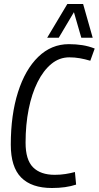

<svg xmlns="http://www.w3.org/2000/svg" viewBox="-20 -931 494 961"><path d="M240 10Q138 10 86 -42.5Q34 -95 34 -207Q34 -356 70 -469.5Q106 -583 171.5 -646.5Q237 -710 325 -710Q360 -710 392 -705Q424 -700 454 -688L432 -627Q405 -635 379.5 -639.5Q354 -644 327 -644Q277 -644 237 -611Q197 -578 168 -520Q139 -462 123.5 -384.5Q108 -307 108 -217Q108 -131 145.5 -93.5Q183 -56 254 -56Q282 -56 307.5 -60Q333 -64 355 -70L361 -7Q310 10 240 10ZM216 -742 317 -911H396L444 -742H387L350 -870L274 -742Z"/></svg>

Font: Georama SemiCondensed
Style: Italic
Weight: 400
Width: 4
Italic angle: -9°
Designer: Jean-Baptiste Levee
Foundry: Production Type
Version: Version 1.000